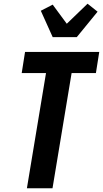

<svg xmlns="http://www.w3.org/2000/svg" viewBox="-20 -1015 555 1035"><path d="M125 0 228 -621H97L115 -735H515L497 -621H366L263 0ZM264 -815 200 -957 264 -990 340 -887 452 -995 506 -952 394 -815Z"/></svg>

Font: Iosevka Heavy
Style: Italic
Weight: 900
Italic angle: -9°
Monospace: yes
Designer: Belleve Invis
Foundry: Belleve Invis
Version: Version 32.5.0; ttfautohint (v1.8.4)